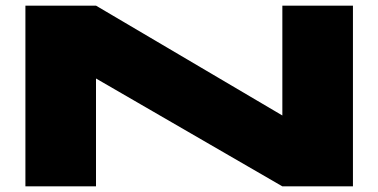

<svg xmlns="http://www.w3.org/2000/svg" viewBox="-20 -660 1340 680"><path d="M980 0 320 -382V0H70V-640H320L980 -251V-640H1230V0Z"/></svg>

Font: Syne ExtraBold
Style: Regular
Weight: 800
Designer: Lucas Descroix
Foundry: Bonjour Monde
Version: Version 2.200; ttfautohint (v1.8.4)